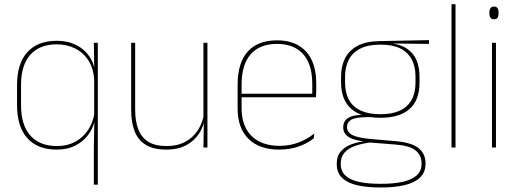

<svg xmlns="http://www.w3.org/2000/svg" viewBox="-20 -684 2402 890"><path d="M243 9.5Q154 9.5 106.5 -43.8Q59 -97 59 -197V-289.5Q59 -389.5 106.8 -442.2Q154.5 -495 244.5 -495Q294.5 -495 334.5 -474.5Q374.5 -454 397.8 -417Q421 -380 421.5 -330H427.5L416.5 -313.5Q413.5 -368.5 389.2 -405Q365 -441.5 327 -460Q289 -478.5 243.5 -478.5Q163.5 -478.5 120.5 -430.2Q77.5 -382 77.5 -289.5V-197Q77.5 -104.5 120.5 -55.8Q163.5 -7 245 -7Q291.5 -7 328 -26.5Q364.5 -46 388 -81Q411.5 -116 418.5 -162.5L427.5 -144H422Q417.5 -101.5 394.5 -66.8Q371.5 -32 333 -11.2Q294.5 9.5 243 9.5ZM415 172V0L417.5 -133L416.5 -138V-346.5L417 -356L415 -485.5H433.5V172Z M606.5 -485.5V-175.5Q606.5 -123 620.8 -85.2Q635 -47.5 667 -27.2Q699 -7 752.5 -7Q802.5 -7 839 -26.8Q875.5 -46.5 897.8 -81.2Q920 -116 926.5 -160.5L935.5 -141.5H930Q925.5 -101 903.8 -66.5Q882 -32 843.8 -11.2Q805.5 9.5 751.5 9.5Q691.5 9.5 655.5 -12.8Q619.5 -35 603.8 -76.2Q588 -117.5 588 -174.5V-485.5ZM941.5 -485.5V0H923L925 -127H923V-485.5Z M1274 9.5Q1182.5 9.5 1132 -40.2Q1081.5 -90 1081.5 -180.5V-292.5Q1081.5 -392.5 1128.2 -444.8Q1175 -497 1264 -497Q1322.5 -497 1363.2 -473.5Q1404 -450 1425 -405.2Q1446 -360.5 1446 -296.5V-279.5Q1446 -268.5 1445.8 -257.5Q1445.5 -246.5 1444.5 -233H1427.5Q1427.5 -250.5 1427.5 -266.5Q1427.5 -282.5 1427.5 -296Q1427.5 -355.5 1408.8 -396.5Q1390 -437.5 1353.5 -459Q1317 -480.5 1264 -480.5Q1184 -480.5 1142 -432.5Q1100 -384.5 1100 -292.5V-243.5V-239.5V-181Q1100 -140 1111.8 -108Q1123.5 -76 1146 -53.8Q1168.5 -31.5 1201 -19.8Q1233.5 -8 1274.5 -8Q1322 -8 1362 -22.8Q1402 -37.5 1437 -65L1434.5 -43Q1405 -19 1364 -4.8Q1323 9.5 1274 9.5ZM1090 -233V-249.5H1438V-233Z M1743.5 -138Q1655.5 -138 1608.2 -179.5Q1561 -221 1561 -302V-329Q1561 -376.5 1579 -413Q1597 -449.5 1636.2 -471Q1675.5 -492.5 1739 -493.5L1968.5 -498V-480.5L1781.5 -482.5L1781 -485Q1835.5 -479.5 1866.8 -458.2Q1898 -437 1911.2 -404Q1924.5 -371 1924.5 -330V-300.5Q1924.5 -219.5 1878.5 -178.8Q1832.5 -138 1743.5 -138ZM1741 168H1749.5Q1803.5 168 1845 159.2Q1886.5 150.5 1910.2 130.2Q1934 110 1934 75.5V73.5Q1934 35.5 1906.2 13.2Q1878.5 -9 1813.5 -14L1686 -24L1702.5 -24.5Q1660.5 -19.5 1628.2 -8.5Q1596 2.5 1577.8 22.5Q1559.5 42.5 1559.5 74V75.5Q1559.5 111 1582.8 131.2Q1606 151.5 1647 159.8Q1688 168 1741 168ZM1741 185Q1682 185 1637 175Q1592 165 1566.5 141.2Q1541 117.5 1541 76.5V74.5Q1541 39 1560.5 17Q1580 -5 1612 -16.2Q1644 -27.5 1681.5 -30.5L1680.5 -27.5Q1622.5 -32 1596.8 -48.5Q1571 -65 1571 -93.5V-94Q1571 -112 1580 -124.8Q1589 -137.5 1609.2 -144.5Q1629.5 -151.5 1662 -151.5V-158L1717.5 -141H1679Q1628 -140.5 1608.2 -129Q1588.5 -117.5 1588.5 -95V-94.5Q1588.5 -71 1613.5 -58Q1638.5 -45 1700.5 -39.5L1816 -29.5Q1889 -23 1920.8 3.2Q1952.5 29.5 1952.5 72.5V74.5Q1952.5 115 1926.8 139.2Q1901 163.5 1855.2 174.2Q1809.5 185 1749.5 185ZM1743.5 -154.5Q1797 -154.5 1833 -171Q1869 -187.5 1887.5 -220.2Q1906 -253 1906 -300.5V-330Q1906 -376.5 1888 -409.5Q1870 -442.5 1834.8 -459.8Q1799.5 -477 1747.5 -477H1742.5Q1684.5 -477 1648.5 -458Q1612.5 -439 1596 -405.5Q1579.5 -372 1579.5 -329V-302Q1579.5 -253.5 1597.8 -220.8Q1616 -188 1652.5 -171.2Q1689 -154.5 1743.5 -154.5Z M2073 0V-664.5H2091.5V0Z M2260.5 0V-485.5H2279V0ZM2270 -594.5Q2259.5 -594.5 2254 -601.2Q2248.5 -608 2248.5 -622V-626.5Q2248.5 -640 2254 -646.8Q2259.5 -653.5 2270 -653.5Q2280.5 -653.5 2285.8 -646.8Q2291 -640 2291 -626.5V-622Q2291 -608 2285.8 -601.2Q2280.5 -594.5 2270 -594.5Z"/></svg>

Font: Anek Gurmukhi Medium Thin
Style: Regular
Weight: 250
Version: Version 1.003